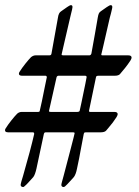

<svg xmlns="http://www.w3.org/2000/svg" viewBox="-24 -672 543 749"><path d="M369.1 -627.9 392.1 -644Q394 -645 399.2 -648.4Q404.3 -651.9 407.7 -651.9Q414.1 -651.9 414.1 -644.5Q414.1 -641.1 411.9 -632.6Q409.7 -624 408.7 -619.1Q404.3 -603 404.3 -603Q371.1 -457.5 371.1 -459.5Q371.1 -457.5 372.1 -456.8Q373 -456.1 375.5 -456.1H476.1Q489.3 -456.1 489.3 -447.3Q489.3 -442.9 484.9 -436Q476.1 -422.4 465.3 -408.7Q454.6 -395 444.3 -383.3Q439 -376.5 422.4 -376.5H359.9Q354.5 -376.5 352.5 -374.8Q350.6 -373 350.1 -369.1L323.2 -239.7Q323.2 -235.4 327.1 -235.4H421.9Q435.1 -235.4 435.1 -226.6Q435.1 -223.1 430.7 -215.3Q417.5 -194.3 398.4 -172.4Q390.6 -163.1 390.1 -162.6Q384.3 -155.8 368.2 -155.8H310.5Q304.7 -155.8 304 -152.8Q303.2 -149.9 302.7 -149.4Q299.3 -132.8 290.5 -85.4Q288.1 -72.3 284.7 -54.2Q281.2 -36.1 276.4 -14.2Q272 8.3 264.2 18.6Q261.7 21.5 254.4 29.5Q247.1 37.6 238.8 46.4Q228.5 57.6 224.6 57.6Q220.2 57.6 217.8 55.4Q215.3 53.2 215.3 49.3Q215.3 46.4 218.3 35.2Q221.2 23.9 224.1 14.2Q236.3 -32.2 251.7 -91.1Q267.1 -149.9 267.1 -152.3Q267.1 -155.8 261.7 -155.8H154.8Q150.9 -155.8 149.4 -154.1Q147.9 -152.3 147 -148.9L118.2 -14.2Q112.8 9.8 106 18.6Q103.5 21.5 96.2 29.5Q88.9 37.6 80.6 46.4Q69.3 57.6 66.9 57.6Q62 57.6 59.3 55.4Q56.6 53.2 56.6 49.3Q56.6 46.4 59.6 35.2Q62.5 23.9 65.9 14.2Q95.7 -89.4 109.4 -149.4Q109.4 -155.8 104.5 -155.8H8.3Q-4.4 -155.8 -4.4 -163.6Q-4.4 -167.5 -2.4 -170.4Q7.3 -186 20.8 -202.9Q34.2 -219.7 43 -228.5Q50.8 -235.4 61 -235.4H124.5Q131.3 -235.4 131.3 -240.7Q138.2 -269 149.9 -328.6L158.7 -371.1Q158.7 -373 157.2 -374.8Q155.8 -376.5 153.8 -376.5H63Q49.8 -376.5 49.8 -384.3Q49.8 -387.2 51.8 -391.1Q61.5 -406.7 75 -423.6Q88.4 -440.4 97.2 -449.2Q106 -456.1 115.2 -456.1H168.9Q175.8 -456.1 176.8 -462.9L202.1 -603.5Q204.6 -622.1 214.4 -627.9L237.3 -644Q241.7 -647 245.8 -649.4Q250 -651.9 252.9 -651.9Q258.8 -651.9 258.8 -644.5Q258.8 -639.6 252.9 -617.2L249.5 -603Q231.4 -525.9 224.4 -494.9Q217.3 -463.9 216.3 -459.5Q216.3 -456.1 222.2 -456.1H324.7Q330.1 -456.1 332.5 -462.9L345.7 -536.1L357.4 -603.5Q358.9 -612.8 361.3 -618.7Q363.8 -624.5 369.1 -627.9ZM167 -238.8Q167 -235.4 173.3 -235.4H277.3Q282.2 -235.4 284.7 -237.1Q287.1 -238.8 287.1 -241.2L293.5 -270.5Q314 -368.2 314 -371.6Q314 -373.5 312.5 -375Q311 -376.5 308.1 -376.5H203.6Q201.2 -376.5 199 -374.5Q196.8 -372.6 196.3 -369.1Z"/></svg>

Font: David Libre
Style: Regular
Weight: 400
Version: Version 1.000